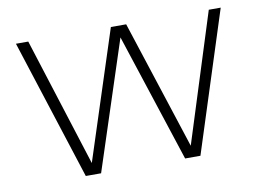

<svg xmlns="http://www.w3.org/2000/svg" viewBox="-63 -634 993 729"><g transform="rotate(-10 433.0 -270.0)"><path d="M212.5 0 38.5 -540.5H86L247.5 -32H239.5L404.5 -540.5H463.5L629 -31.5H621L782 -540.5H828L654.5 0H595.5L429 -509H438L271.5 0Z"/></g></svg>

Font: Encode Sans SemiExpanded ExtraLight
Style: Regular
Weight: 250
Width: 6
Designer: Multiple Designers
Foundry: Impallari Type
Version: Version 3.002